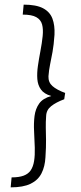

<svg xmlns="http://www.w3.org/2000/svg" viewBox="-20 -688 351 828"><path d="M26 120 30 77Q62 77 82 69.5Q102 62 112.5 46.5Q123 31 127 6.5Q131 -18 130 -51Q129 -86 127 -121.5Q125 -157 129 -188Q133 -219 149 -241.5Q165 -264 201 -274Q170 -283 156.5 -302Q143 -321 141 -347Q139 -373 143.5 -404Q148 -435 154 -466Q161 -503 164 -532.5Q167 -562 161.5 -582.5Q156 -603 136.5 -614Q117 -625 78 -625L82 -668Q136 -668 165.5 -652.5Q195 -637 206 -608Q217 -579 215 -538Q212 -494 206.5 -464Q201 -434 196 -410Q191 -386 189 -359Q188 -333 206 -317Q224 -301 261 -287L259 -274L257 -260Q222 -247 201 -230.5Q180 -214 179 -188Q177 -161 177.5 -137.5Q178 -114 178.5 -84.5Q179 -55 176 -10Q174 30 159 59.5Q144 89 112 104.5Q80 120 26 120Z"/></svg>

Font: Ancizar Sans Thin
Style: Italic
Weight: 100
Italic angle: -4°
Designer: Cesar Puertas, Viviana Monsalve, Julian Moncada, Julian Prieto, Jose Castro, Mariel Hernandez, Felipe Aragon, Sara Alarc
Version: Version 8.100